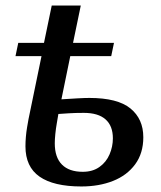

<svg xmlns="http://www.w3.org/2000/svg" viewBox="-20 -664 581 694"><path d="M274 10Q174 10 123 -25.5Q72 -61 72 -135Q72 -151 73.5 -169Q75 -187 78 -204.5Q81 -222 83 -233L130 -461H36L46 -509H139L167 -644H272L244 -509H392L382 -461H234L202 -305Q233 -307 260 -308.5Q287 -310 303 -310Q405 -310 451.5 -272Q498 -234 498 -168Q498 -110 468.5 -70Q439 -30 388.5 -10Q338 10 274 10ZM279 -43Q315 -43 339.5 -60.5Q364 -78 376 -106Q388 -134 388 -164Q388 -209 361.5 -232.5Q335 -256 283 -256Q252 -256 228.5 -254.5Q205 -253 191 -252Q189 -239 185.5 -219.5Q182 -200 180 -180Q178 -160 178 -146Q178 -95 204 -69Q230 -43 279 -43Z"/></svg>

Font: ET Text
Style: Italic
Weight: 470
Italic angle: -12°
Designer: Monotype Design Team
Foundry: Monotype Imaging Inc.
Version: Version 2.009